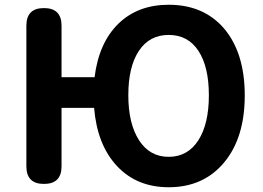

<svg xmlns="http://www.w3.org/2000/svg" viewBox="-20 -774 1105 808"><path d="M690 14Q556 14 472.5 -75Q389 -164 376 -320H239V-74Q239 0 165 0Q91 0 91 -74V-370V-666Q91 -740 165 -740Q239 -740 239 -666V-449H378Q396 -594 478 -674Q560 -754 690 -754Q837 -754 923 -654Q1010 -551 1010 -372.5Q1010 -194 923 -90Q836 14 690 14ZM690 -114Q770 -114 815 -184Q859 -253 859 -373Q859 -493 815 -560Q771 -627 690 -627Q609 -627 564.5 -560Q520 -493 520 -373.5Q520 -254 565 -184Q610 -114 690 -114Z"/></svg>

Font: GenSenRounded JP B
Style: Regular
Weight: 700
Version: Version 1.501;PS 1;hotconv 16.6.51;makeotf.lib2.5.65220